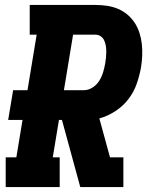

<svg xmlns="http://www.w3.org/2000/svg" viewBox="-20 -755 640 775"><path d="M3 0V-120H46L71 -271H13L33 -391H91L128 -615H100V-735H366Q389 -735 412.5 -731.5Q436 -728 457 -719Q478 -710 495 -695.5Q512 -681 524 -662.5Q536 -644 543 -622Q550 -600 552.5 -577Q555 -554 554 -530Q553 -506 549 -482Q543 -449 531.5 -416Q520 -383 498 -354.5Q476 -326 445 -306Q414 -286 381 -277L424 -120H478V0H304L230 -271H218L193 -120H221V0ZM238 -391H319Q337 -391 354 -402Q371 -413 381 -429.5Q391 -446 396.5 -464.5Q402 -483 405 -501Q407 -512 408 -524Q409 -536 409 -548Q409 -560 407 -571Q405 -582 400.5 -592Q396 -602 386.5 -608.5Q377 -615 366 -615H275Z"/></svg>

Font: Iosevka Etoile Heavy Oblique
Style: Regular
Weight: 900
Italic angle: -9°
Designer: Belleve Invis
Foundry: Belleve Invis
Version: Version 15.5.2; ttfautohint (v1.8.4)